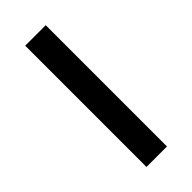

<svg xmlns="http://www.w3.org/2000/svg" viewBox="-294 -799 1059 1059"><g transform="rotate(-45 236.0 -269.0)"><path d="M156 -742H316V204H156Z"/></g></svg>

Font: Taviraj Black
Style: Regular
Weight: 900
Designer: Katatrad Team
Foundry: CadsonDemak
Version: Version 1.001